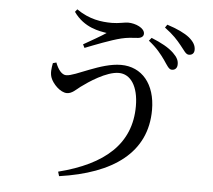

<svg xmlns="http://www.w3.org/2000/svg" viewBox="-58 -873 1116 1006"><g transform="rotate(5 500.0 -369.5)"><path d="M828 -537C845 -536 857 -548 857 -566C858 -586 850 -604 827 -626C800 -652 761 -673 709 -694L696 -678C740 -644 764 -612 784 -584C802 -558 813 -537 828 -537ZM911 -623C928 -623 939 -633 939 -651C939 -673 929 -692 903 -714C878 -734 838 -753 785 -770L774 -754C820 -720 842 -695 863 -669C884 -644 894 -623 911 -623ZM205 -517C200 -489 196 -464 205 -440C216 -410 256 -367 292 -367C318 -367 339 -390 360 -406C399 -435 489 -496 554 -496C616 -496 658 -435 658 -330C658 -132 523 -14 282 47L289 70C570 30 744 -93 744 -318C744 -454 672 -539 562 -539C455 -539 328 -460 280 -460C257 -460 237 -485 223 -522ZM472 -699C444 -680 396 -653 354 -629L363 -611C412 -630 497 -664 551 -677C579 -684 610 -686 629 -687C654 -687 667 -697 667 -712C667 -742 619 -763 579 -763C562 -763 530 -754 495 -754C439 -754 376 -762 308 -809L297 -795C353 -715 436 -705 472 -699Z"/></g></svg>

Font: Noto Serif CJK JP Medium
Style: Regular
Weight: 500
Designer: Ryoko NISHIZUKA 西塚涼子 (kana & ideographs); Frank Grießhammer (Latin, Greek & Cyrillic); Wenlong ZHANG 张文龙 (bopomofo); San
Foundry: Adobe Systems Incorporated
Version: Version 1.000;PS 1;hotconv 16.6.53;makeotf.lib2.5.65590